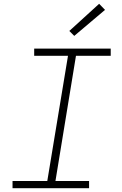

<svg xmlns="http://www.w3.org/2000/svg" viewBox="-20 -991 640 1011"><path d="M46 0V-38H229L338 -697H160V-735H563V-697H380L272 -38H449V0ZM371 -802 345 -828 502 -971 533 -939Z"/></svg>

Font: Iosevka SS04 XLt Ex Obl
Style: Regular
Weight: 200
Width: 7
Italic angle: -9°
Monospace: yes
Designer: Belleve Invis
Foundry: Belleve Invis
Version: Version 19.0.0; ttfautohint (v1.8.4)